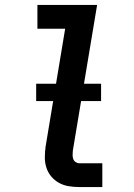

<svg xmlns="http://www.w3.org/2000/svg" viewBox="-20 -755 540 775"><path d="M300 0Q278 0 257 -3.5Q236 -7 218 -17Q200 -27 187 -42.5Q174 -58 167.5 -77.5Q161 -97 161 -119Q161 -141 164 -163L243 -639H131V-735H372L274 -147Q273 -138 273 -129.5Q273 -121 275.5 -113.5Q278 -106 285 -101Q292 -96 300 -96H393V0ZM126 -347V-417H388V-347Z"/></svg>

Font: Iosevka SS04 Oblique
Style: Bold
Weight: 700
Italic angle: -9°
Monospace: yes
Designer: Belleve Invis
Foundry: Belleve Invis
Version: Version 19.0.0; ttfautohint (v1.8.4)